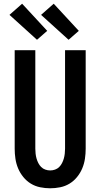

<svg xmlns="http://www.w3.org/2000/svg" viewBox="-20 -1005 540 1033"><path d="M250 8Q223 8 196 2.5Q169 -3 146 -17Q123 -31 105.5 -52.5Q88 -74 77.5 -99Q67 -124 63 -151Q59 -178 59 -205V-735H170V-205Q170 -192 171.5 -178.5Q173 -165 176.5 -152.5Q180 -140 186 -128Q192 -116 201.5 -106.5Q211 -97 224 -92.5Q237 -88 250 -88Q263 -88 276 -92.5Q289 -97 298.5 -106.5Q308 -116 314 -128Q320 -140 323.5 -152.5Q327 -165 328.5 -178.5Q330 -192 330 -205V-735H441V-205Q441 -178 437 -151Q433 -124 422.5 -99Q412 -74 394.5 -52.5Q377 -31 354 -17Q331 -3 304 2.5Q277 8 250 8ZM349 -791 201 -925 269 -985 404 -839ZM179 -791 31 -925 99 -985 234 -839Z"/></svg>

Font: Iosevka Custom
Style: Bold
Weight: 700
Monospace: yes
Designer: Belleve Invis
Foundry: Belleve Invis
Version: Version 30.3.3; ttfautohint (v1.8.3)